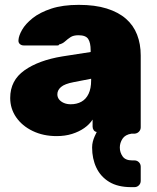

<svg xmlns="http://www.w3.org/2000/svg" viewBox="-20 -550 646 790"><path d="M520 220Q465 220 429.5 198.5Q394 177 376.5 140Q359 103 359 57Q359 44 362 32.5Q365 21 369.5 11Q374 1 378 -7Q370 -8 365.5 -14.5Q361 -21 361 -29V-58Q348 -38 326.5 -23Q305 -8 276.5 1Q248 10 213 10Q158 10 114.5 -11Q71 -32 46.5 -67.5Q22 -103 22 -147Q22 -219 80.5 -260.5Q139 -302 237 -318L353 -336V-343Q353 -374 343 -389.5Q333 -405 303 -405Q282 -405 270 -397Q258 -389 247.5 -379.5Q237 -370 223 -367Q222 -364 220.5 -363.5Q219 -363 216 -363H78Q68 -363 61.5 -369Q55 -375 56 -385Q57 -403 71 -427.5Q85 -452 114.5 -475.5Q144 -499 191 -514.5Q238 -530 304 -530Q371 -530 419 -515Q467 -500 498 -473Q529 -446 544 -407.5Q559 -369 559 -322V-26Q559 -16 552 -8.5Q545 -1 534 0H521Q495 4 484 21Q473 38 473 57Q473 77 484.5 93.5Q496 110 524 110H533Q544 110 551.5 117.5Q559 125 559 136V194Q559 205 551.5 212.5Q544 220 533 220ZM271 -121Q296 -121 315 -131.5Q334 -142 344.5 -164Q355 -186 355 -219V-226L283 -212Q246 -205 231 -192Q216 -179 216 -162Q216 -150 223 -141Q230 -132 242.5 -126.5Q255 -121 271 -121Z"/></svg>

Font: Rubik ExtraBold
Style: Regular
Weight: 800
Designer: Hubert and Fischer
Foundry: Hubert and Fischer
Version: Version 2.300;gftools[0.9.30]